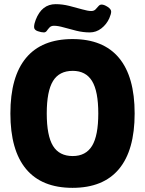

<svg xmlns="http://www.w3.org/2000/svg" viewBox="-20 -896 698 924"><path d="M329 8Q181 8 105.5 -82.5Q30 -173 30 -350Q30 -527 105.5 -617.5Q181 -708 329 -708Q477 -708 552.5 -617.5Q628 -527 628 -350Q628 -173 552.5 -82.5Q477 8 329 8ZM330 -145Q393 -145 423 -194Q453 -243 453 -350Q453 -457 423 -506Q393 -555 330 -555Q265 -555 235 -506Q205 -457 205 -350Q205 -243 235 -194Q265 -145 330 -145ZM191 -740Q179 -740 161.5 -746Q144 -752 144 -766Q144 -774 146.5 -784Q149 -794 152 -801Q181 -876 248 -876Q280 -876 314 -867.5Q348 -859 375.5 -851Q403 -843 419 -843Q432 -843 439.5 -850.5Q447 -858 453.5 -866Q460 -874 469 -874Q481 -874 498 -863Q515 -852 515 -840Q515 -829 506 -808Q493 -779 468 -759.5Q443 -740 412 -740Q380 -740 347.5 -748Q315 -756 287 -764Q259 -772 240 -772Q226 -772 218.5 -764Q211 -756 205.5 -748Q200 -740 191 -740Z"/></svg>

Font: Asap Semi Condensed ExtraBold
Style: Regular
Weight: 800
Width: 4
Designer: Pablo Cosgaya
Foundry: Omnibus-Type
Version: Version 3.001; ttfautohint (v1.8.4.7-5d5b)